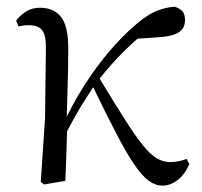

<svg xmlns="http://www.w3.org/2000/svg" viewBox="-20 -551 616 585"><path d="M114 11.1 104.2 3.1 117.3 -191.8 119.8 -402.2Q120.6 -443.1 108.6 -458.6Q96.6 -474.2 68.2 -474.2Q59.6 -474.2 52 -473.3Q44.3 -472.4 36.5 -470.4L29.1 -488Q40.4 -503.6 58.7 -515.5Q77 -527.4 101.6 -527.4Q144.5 -527.4 166.7 -498.4Q188.9 -469.3 187.9 -397.8Q187.9 -346.1 186.1 -289.8Q184.3 -233.4 182.8 -177.6L185 -174.4Q183.8 -130 182.4 -86.7Q181.1 -43.4 179.1 0ZM172.7 -128.6 158.1 -155.3H165.2L172.1 -171Q200 -232.9 236.3 -289.9Q272.5 -346.8 313.6 -395.1Q354.8 -443.4 396.1 -478.1Q430.9 -507.7 458.9 -518.4Q486.8 -529 511.7 -530.6Q524.6 -527.2 534.2 -518.5Q543.7 -509.8 543.7 -489.9Q543.7 -464.7 524.8 -452.6Q505.9 -440.5 468.1 -437.9L378.1 -431.6L450.1 -474.7Q405.4 -441.2 362.4 -399.5Q319.4 -357.7 274.8 -300.4L269.2 -293.4Q251.3 -266.1 236.9 -243.4Q222.6 -220.8 207.8 -194.4Q193 -168.1 172.7 -128.6ZM475.4 14.6Q453.6 14.6 432.9 -0.4Q412.3 -15.4 388.6 -50.5Q364.8 -85.6 333.6 -145.5Q302.4 -205.4 258.8 -295.8L280 -317.2Q327.7 -238.7 359.9 -188Q392 -137.3 415.2 -108.6Q438.4 -79.9 457.8 -68.5Q477.2 -57.1 499.3 -57.1Q514 -57.1 526.9 -60.3Q539.9 -63.4 548.5 -67L556.9 -50.7Q543.1 -19.1 520.9 -2.2Q498.7 14.6 475.4 14.6Z"/></svg>

Font: Noto Serif KR
Style: Regular
Weight: 200
Designer: Ryoko NISHIZUKA 西塚涼子 (kana & ideographs); Frank Grießhammer (Latin, Greek & Cyrillic); Wenlong ZHANG 张文龙 (bopomofo); San
Foundry: Adobe
Version: Version 2.001;hotconv 1.1.0;makeotfexe 2.6.0